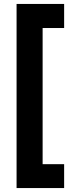

<svg xmlns="http://www.w3.org/2000/svg" viewBox="-20 -801 366 973"><path d="M155 -659V-781H305V-659ZM196 152H64V-781H196ZM155 152V31H305V152Z"/></svg>

Font: Gabarito SemiBold
Style: Regular
Weight: 600
Designer: Leandro Assis / Alvaro Franca / Felipe Casaprima
Foundry: Naipe Foundry
Version: Version 1.000